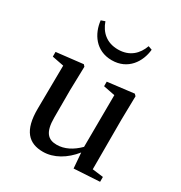

<svg xmlns="http://www.w3.org/2000/svg" viewBox="-189 -945 1035 1096"><g transform="rotate(30 328.0 -397.0)"><path d="M473 -809C452 -750 407 -705 330 -705C254 -705 209 -749 188 -809L162 -800C171 -717 224 -634 330 -634C436 -634 490 -717 498 -800ZM548 -41V-367L551 -524L540 -535L367 -514V-484L443 -469L441 -127C398 -84 350 -59 299 -59C241 -59 210 -91 210 -186V-367L214 -524L204 -535L29 -515V-484L106 -469L103 -186C101 -38 158 15 251 15C322 15 391 -26 443 -91L451 10L620 0V-32Z"/></g></svg>

Font: Source Han Serif CN SemiBold
Style: Regular
Weight: 600
Designer: Ryoko NISHIZUKA 西塚涼子 (kana & ideographs); Frank Grießhammer (Latin, Greek & Cyrillic); Wenlong ZHANG 张文龙 (bopomofo); San
Foundry: Adobe Systems Incorporated
Version: Version 1.000;PS 1;hotconv 16.6.53;makeotf.lib2.5.65590